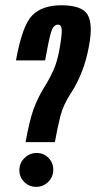

<svg xmlns="http://www.w3.org/2000/svg" viewBox="-20 -700 364 728"><path d="M77 -161Q91.5 -242.5 107.2 -285.8Q123 -329 147 -368Q168 -401 182.5 -433.5Q197 -466 205 -510.5Q214.5 -563 214.2 -584.8Q214 -606.5 199.5 -606.5Q182.5 -606.5 173.8 -578.5Q165 -550.5 151 -471H40.5Q64.5 -604 102.5 -642Q140.5 -680 212.5 -680Q290 -680 311.5 -645.2Q333 -610.5 318 -529Q308.5 -474.5 290.5 -428.5Q272.5 -382.5 249 -347Q219.5 -302 208.8 -259.2Q198 -216.5 188 -161ZM117 8.5Q91 8.5 72.2 -9.8Q53.5 -28 53.5 -55Q53.5 -82 73 -101Q92.5 -120 119 -120Q145.5 -120 163.8 -101.5Q182 -83 182 -56.5Q182 -29.5 163 -10.5Q144 8.5 117 8.5Z"/></svg>

Font: Anybody UltraCondensed SemiBold
Style: Italic
Weight: 600
Width: 1
Italic angle: -10°
Designer: Tyler Finck
Foundry: Etcetera Type Company
Version: Version 1.010; ttfautohint (v1.8.3) -l 8 -r 50 -G 200 -x 14 